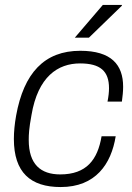

<svg xmlns="http://www.w3.org/2000/svg" viewBox="-20 -743 533 775"><path d="M282 -591H339L472 -720V-723H395ZM225 12C366 12 429 -81 447 -193H390C374 -98 329 -39 223 -39C144 -39 96 -80 96 -178C96 -200 97 -224 107 -278C133 -434 214 -487 303 -487C385 -487 420 -456 420 -387C420 -371 418 -353 414 -333H472C475 -354 477 -375 477 -393C477 -481 430 -538 304 -538C159 -538 76 -448 45 -276C39 -242 36 -211 36 -182C36 -47 103 12 225 12Z"/></svg>

Font: Archivo ExtraLight
Style: Italic
Weight: 200
Italic angle: -10°
Designer: Hector Gatti
Foundry: Omnibus-Type
Version: Version 2.001